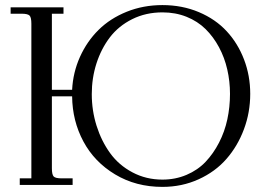

<svg xmlns="http://www.w3.org/2000/svg" viewBox="-20 -731 1064 759"><path d="M22 -676.8V-702.1H231V-676.8H185.1V-376H265.1Q268.6 -444.8 296.1 -506.1Q323.7 -567.4 369.6 -612.8Q415.5 -658.2 481 -684.6Q546.4 -710.9 622.1 -710.9Q700.2 -710.9 766.1 -683.1Q832 -655.3 876.2 -607.4Q920.4 -559.6 944.8 -495.6Q969.2 -431.6 969.2 -359.9Q969.2 -286.6 944.3 -220Q919.4 -153.3 875.2 -102.8Q831.1 -52.2 765.1 -22.2Q699.2 7.8 622.1 7.8Q517.1 7.8 435.1 -41.5Q353 -90.8 309.6 -171.9Q266.1 -252.9 265.1 -350.1H185.1V-65.9Q185.1 -41 192.1 -33.4Q199.2 -25.9 224.1 -25.9H267.1V0H58.1V-25.9H104V-637.2Q104 -662.1 96.9 -669.4Q89.8 -676.8 64.9 -676.8ZM342.8 -358.9Q342.8 -293.9 361.8 -233.6Q380.9 -173.3 415.3 -125.7Q449.7 -78.1 503.7 -49.6Q557.6 -21 622.1 -21Q673.3 -21 717.5 -39.8Q761.7 -58.6 792.7 -91.3Q823.7 -124 845.9 -167.2Q868.2 -210.4 878.7 -259.3Q889.2 -308.1 889.2 -359.9Q889.2 -409.7 878.4 -456.5Q867.7 -503.4 845.7 -544.4Q823.7 -585.4 792.5 -616.2Q761.2 -647 717.5 -664.6Q673.8 -682.1 622.1 -682.1Q556.6 -682.1 502.7 -655.3Q448.7 -628.4 414.3 -583.3Q379.9 -538.1 361.3 -480.2Q342.8 -422.4 342.8 -358.9Z"/></svg>

Font: Dihjauti
Style: Regular
Weight: 400
Designer: T. Christopher White
Version: Version 3.0.0